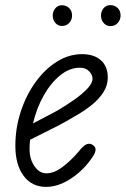

<svg xmlns="http://www.w3.org/2000/svg" viewBox="-20 -721 491 750"><path d="M160 9Q104 9 72 -34.5Q40 -78 40 -151Q40 -221 61.2 -285.5Q82.5 -350 119 -400.5Q155.5 -451 202.2 -480.2Q249 -509.5 300.5 -509.5Q347.5 -509.5 374.2 -485.5Q401 -461.5 401 -418.5Q401 -387 384 -360.8Q367 -334.5 341 -313.2Q315 -292 287.2 -275.5Q259.5 -259 237.5 -246.5Q208 -230 166.8 -209.8Q125.5 -189.5 97.5 -175Q96.5 -166 96 -156.8Q95.5 -147.5 95.5 -138Q95.5 -100 114.5 -72Q133.5 -44 161.5 -44Q191 -44 223.8 -68.5Q256.5 -93 287 -128.5Q306.5 -154 319.8 -158Q333 -162 342.5 -154.5Q349.5 -150 352.2 -143.2Q355 -136.5 350.8 -124.8Q346.5 -113 331.5 -93.5Q298 -49 251.8 -20Q205.5 9 160 9ZM109 -239Q130.5 -250.5 156 -263.5Q181.5 -276.5 204 -289Q239.5 -310 271 -332.2Q302.5 -354.5 322 -375.5Q341.5 -396.5 341.5 -414Q341.5 -428 328.5 -442.2Q315.5 -456.5 292 -456.5Q251.5 -456.5 214.8 -426.5Q178 -396.5 150.2 -347Q122.5 -297.5 109 -239ZM411.5 -619Q395.5 -619 385 -631Q374.5 -643 374.5 -660.5Q374.5 -676.5 384.5 -688.8Q394.5 -701 411.5 -701Q428 -701 439.5 -690Q451 -679 451 -660.5Q451 -643.5 439.8 -631.2Q428.5 -619 411.5 -619ZM222 -619.5Q206.5 -619.5 196.2 -631.5Q186 -643.5 186 -660.5Q186 -676.5 196 -688.5Q206 -700.5 222 -700.5Q238.5 -700.5 250 -689.5Q261.5 -678.5 261.5 -660.5Q261.5 -643.5 250.5 -631.5Q239.5 -619.5 222 -619.5Z"/></svg>

Font: Edu AU VIC WA NT Hand
Style: Regular
Weight: 400
Designer: Tina and Corey Anderson, Eben Sorkin, Mirko Velimirovic
Foundry: Google for Education
Version: Version 1.001